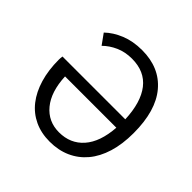

<svg xmlns="http://www.w3.org/2000/svg" viewBox="-172 -829 1003 1003"><g transform="rotate(45 329.0 -328.0)"><path d="M327 12Q264 12 214 -11.5Q164 -35 129.5 -79Q95 -123 76.5 -185.5Q58 -248 58 -325Q58 -330 58.5 -336.5Q59 -343 60 -350H524Q519 -471 469 -535Q419 -599 325 -599Q275 -599 234.5 -581Q194 -563 165 -534L124 -591Q159 -625 211.5 -646.5Q264 -668 331 -668Q460 -668 533 -581.5Q606 -495 606 -330Q606 -248 586.5 -184.5Q567 -121 530.5 -77.5Q494 -34 442.5 -11Q391 12 327 12ZM327 -57Q411 -57 462.5 -115.5Q514 -174 522 -286H143Q148 -177 197.5 -117Q247 -57 327 -57Z"/></g></svg>

Font: SourceSansPro
Style: Book
Weight: 400
Designer: Paul D. Hunt
Foundry: Adobe Systems Incorporated
Version: Version 2.021;PS 2.000;hotconv 1.0.86;makeotf.lib2.5.63406